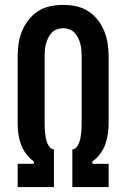

<svg xmlns="http://www.w3.org/2000/svg" viewBox="-20 -763 515 783"><path d="M52 0V-95H118V-105Q100 -117 86.5 -135.5Q73 -154 65.5 -174.5Q58 -195 55 -217Q52 -239 52 -261V-533Q52 -559 56 -585.5Q60 -612 70 -636.5Q80 -661 96.5 -682Q113 -703 135.5 -717.5Q158 -732 184.5 -737.5Q211 -743 238 -743Q264 -743 290.5 -737.5Q317 -732 339.5 -717.5Q362 -703 378.5 -682Q395 -661 405 -636.5Q415 -612 419 -585.5Q423 -559 423 -533V-261Q423 -239 420 -217Q417 -195 409.5 -174.5Q402 -154 388.5 -135.5Q375 -117 357 -105V-95H423V0H275V-154Q285 -154 292 -162.5Q299 -171 302.5 -180.5Q306 -190 308 -200Q310 -210 311 -220Q312 -230 312.5 -240.5Q313 -251 313 -261V-533Q313 -546 312 -559Q311 -572 307.5 -584.5Q304 -597 298.5 -608.5Q293 -620 284 -629.5Q275 -639 262.5 -643.5Q250 -648 238 -648Q225 -648 212.5 -643.5Q200 -639 191 -629.5Q182 -620 176.5 -608.5Q171 -597 167.5 -584.5Q164 -572 163 -559Q162 -546 162 -533V-261Q162 -251 162.5 -240.5Q163 -230 164 -220Q165 -210 167 -200Q169 -190 172.5 -180.5Q176 -171 183 -162.5Q190 -154 200 -154V0Z"/></svg>

Font: Iosevka QP
Style: Bold
Weight: 700
Designer: Belleve Invis
Foundry: Belleve Invis
Version: Version 20.0.0; ttfautohint (v1.8.4)